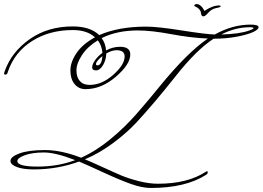

<svg xmlns="http://www.w3.org/2000/svg" viewBox="-25 -824 1302 952"><path d="M1062 -797Q1069 -797 1069 -792.5Q1069 -788 1047 -784Q1025 -780 1008.5 -761.5Q992 -743 984.5 -743Q977 -743 974.5 -748.5Q972 -754 971 -762Q968 -781 941 -793Q938 -794 938 -796Q938 -798 941.5 -801Q945 -804 949 -804Q971 -804 989 -770Q1029 -797 1062 -797ZM451 -506Q451 -500 458 -500Q479 -500 483 -546Q451 -521 451 -506ZM1212 -673Q1232 -680 1232 -684.5Q1232 -689 1214 -689Q1142 -689 1072 -653Q1161 -655 1212 -673ZM348 -30Q250 -68 193 -68Q136 -68 98.5 -54.5Q61 -41 61 -25Q61 2 161.5 2Q262 2 348 -30ZM419 -403Q480 -403 536.5 -453Q593 -503 593 -544Q593 -575 553 -575Q530 -575 502 -559Q501 -526 485.5 -500.5Q470 -475 451 -475Q432 -475 432 -490Q432 -505 446 -525Q460 -545 483 -562Q479 -600 460 -624Q409 -593 381.5 -551Q354 -509 354 -475Q354 -441 371 -422Q388 -403 419 -403ZM658 -673Q555 -673 479 -635Q498 -610 501 -574Q534 -592 570 -592Q621 -592 621 -554Q621 -505 549.5 -443.5Q478 -382 399 -382Q365 -382 344.5 -407.5Q324 -433 324 -474.5Q324 -516 354.5 -561Q385 -606 446 -639Q407 -675 336 -675Q220 -675 134 -620.5Q48 -566 15 -471Q14 -469 13 -465.5Q12 -462 12 -461Q8 -454 1.5 -454Q-5 -454 -5 -460L-1 -473Q33 -567 122.5 -630Q212 -693 336 -693Q422 -693 467 -650Q563 -692 700 -692Q757 -692 876.5 -673Q996 -654 1040 -653Q1128 -702 1218 -702Q1257 -702 1257 -689Q1257 -678 1231 -665.5Q1205 -653 1151.5 -642.5Q1098 -632 1034 -632Q948 -576 845 -445Q737 -309 650 -215Q600 -162 533.5 -113Q467 -64 396 -34Q426 -22 483.5 4.5Q541 31 576.5 46Q612 61 663 74Q714 87 758 87Q905 87 995 28Q999 25 1002 25Q1005 25 1005 31Q1005 37 998 42Q896 108 722 108Q681 108 626.5 89Q572 70 487.5 31Q403 -8 367 -23Q260 16 143 16Q89 16 58 4Q27 -8 27 -26Q27 -47 72 -63.5Q117 -80 198 -80Q279 -80 377 -42Q451 -75 522.5 -134Q594 -193 653 -260.5Q712 -328 767 -396Q905 -565 1006 -633Q923 -636 824.5 -654.5Q726 -673 658 -673Z"/></svg>

Font: Miss Fajardose
Style: Regular
Weight: 400
Version: Version 1.000